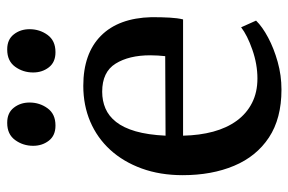

<svg xmlns="http://www.w3.org/2000/svg" viewBox="-160 -668 838 559"><g transform="rotate(-90 259.5 -389.0)"><path d="M277.5 11Q193.5 11 138.2 -25.5Q83 -62 55.8 -127Q28.5 -192 28.5 -276.5Q28.5 -342.5 48 -396Q67.5 -449.5 102.2 -487.5Q137 -525.5 184.5 -545.8Q232 -566 288.5 -566Q382.5 -566 434.2 -514.8Q486 -463.5 488.5 -367.5Q488.5 -337 487.2 -314.5Q486 -292 482 -275.5H143.5Q144.5 -227.5 155.2 -187.8Q166 -148 187 -119.2Q208 -90.5 238.8 -74.8Q269.5 -59 310 -59Q351.5 -59 393.8 -73.8Q436 -88.5 459 -106.5L478.5 -63Q460.5 -44.5 429 -27.8Q397.5 -11 358.2 0Q319 11 277.5 11ZM143.5 -326.5 375 -327.5Q376 -336.5 376.8 -348.8Q377.5 -361 377.5 -371Q377.5 -433 353.2 -472Q329 -511 271.5 -511Q245 -511 222.8 -501.5Q200.5 -492 183.5 -470.5Q166.5 -449 156.2 -413.5Q146 -378 143.5 -326.5ZM172.5 -647Q144 -647 129 -666.2Q114 -685.5 114 -712Q114 -741.5 130.8 -764.5Q147.5 -787.5 180.5 -787.5H181.5Q210 -787.5 225 -768.2Q240 -749 240 -722.5Q240 -693 223.2 -670Q206.5 -647 173.5 -647ZM386 -647Q357.5 -647 342.5 -666.2Q327.5 -685.5 327.5 -712Q327.5 -741.5 344.2 -764.5Q361 -787.5 394 -787.5H395Q423.5 -787.5 438.5 -768.2Q453.5 -749 453.5 -722.5Q453.5 -693 436.8 -670Q420 -647 387 -647Z"/></g></svg>

Font: Merriweather 28pt Medium
Style: Regular
Weight: 500
Version: Version 2.100